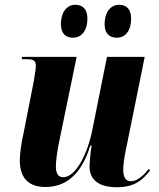

<svg xmlns="http://www.w3.org/2000/svg" viewBox="-20 -774 667 804"><path d="M470 -616C499 -616 529 -638 529 -697C529 -736 509 -754 479 -754C441 -754 418 -720 418 -673C418 -634 438 -616 470 -616ZM286 -616C315 -616 346 -638 346 -697C346 -736 326 -754 295 -754C258 -754 235 -720 235 -673C235 -634 255 -616 286 -616ZM470 10C544 10 578 -21 608 -60L603 -67C582 -39 554 -15 528 -15C507 -15 496 -31 496 -64C496 -84 500 -114 507 -146L586 -536H428L367 -232C347 -129 297 -32 245 -32C225 -32 214 -45 214 -78C214 -98 219 -139 227 -177L301 -536H72L71 -526H91C125 -526 130 -517 130 -498C130 -486 127 -469 122 -437L78 -213C70 -179 63 -133 63 -102C63 -42 88 9 170 9C252 9 319 -38 358 -164H364C361 -152 355 -97 355 -78C355 -33 379 10 470 10Z"/></svg>

Font: Noto Serif Display Condensed ExtraBold
Style: Italic
Weight: 800
Width: 3
Italic angle: -12°
Designer: Monotype Design Team
Foundry: Monotype Imaging Inc.
Version: Version 2.009